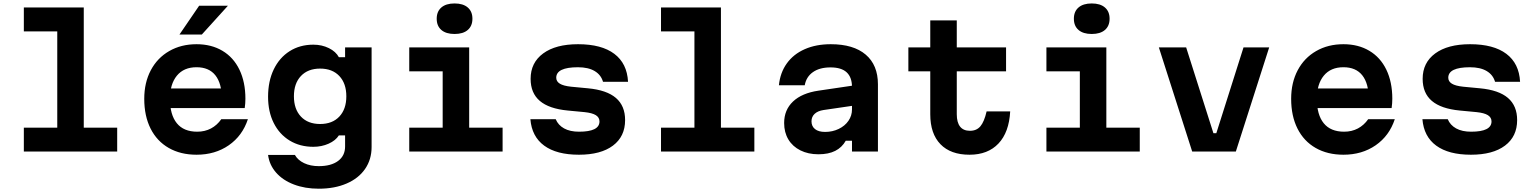

<svg xmlns="http://www.w3.org/2000/svg" viewBox="-20 -892 9040 1130"><path d="M473 -848V-140.8H669.7V0H120.3V-140.8H317V-707.2H120.3V-848Z M1333.7 -371.2 1285.5 -310.3Q1285.5 -400.7 1247.8 -448.5Q1210.1 -496.3 1136.7 -496.3Q1061.9 -496.3 1021.1 -446.7Q980.3 -397.1 980.3 -310.3Q980.3 -216.4 1020.8 -166.6Q1061.2 -116.9 1140.7 -116.9Q1185.8 -116.9 1221.8 -136Q1257.7 -155.1 1282.5 -190.6H1439Q1406.8 -92.7 1326.4 -37Q1246 18.6 1136.7 18.6Q1042.8 18.6 973.2 -21.2Q903.6 -61 866.3 -135.1Q829 -209.3 829 -310.3Q829 -405.9 867.6 -478.7Q906.2 -551.5 976.2 -591.6Q1046.1 -631.8 1136.7 -631.8Q1223.9 -631.8 1289 -593.1Q1354.1 -554.5 1389.2 -481.9Q1424.3 -409.2 1424.3 -310.9Q1424.3 -283.5 1420.3 -256.1H954.7V-371.2ZM1152.1 -858.4H1321.5L1167.8 -688.7H1036.2Z M1856.1 218.6Q1774.8 218.6 1709.7 193.8Q1644.5 169 1604.9 123.8Q1565.3 78.7 1557.7 20H1715.7Q1732.7 50.5 1769.9 68.2Q1807.2 85.8 1856.1 85.8Q1928.6 85.8 1969.8 55.2Q2011 24.7 2011 -30V-95.3H1974.5Q1955.1 -64.7 1913.9 -46.3Q1872.7 -28 1824.3 -28Q1745 -28 1684.6 -64.8Q1624.2 -101.7 1590.9 -168.3Q1557.7 -234.8 1557.7 -322.6Q1557.7 -413.8 1590.9 -483.1Q1624.2 -552.5 1684.6 -590.8Q1745 -629.1 1824.3 -629.1Q1874.3 -629.1 1915.5 -608.8Q1956.7 -588.5 1974.5 -555.2H2011V-613.1H2167V-26.6Q2167 46.4 2128.8 102Q2090.5 157.7 2019.9 188.1Q1949.3 218.6 1856.1 218.6ZM1864 -162.2Q1935.9 -162.2 1977.1 -205.9Q2018.3 -249.7 2018.3 -325.3Q2018.3 -400.9 1977.1 -444.6Q1935.9 -488.3 1864.1 -488.3Q1792.3 -488.3 1751 -444.6Q1709.8 -400.9 1709.8 -325.3Q1709.8 -249.7 1751 -205.9Q1792.2 -162.2 1864 -162.2Z M2741.3 -613.1V-140.8H2938V0H2388.6V-140.8H2585.3V-472.3H2388.6V-613.1ZM2550.2 -781.8Q2550.2 -824.4 2577.6 -848Q2605.1 -871.7 2655.3 -871.7Q2705.5 -871.7 2732.9 -848Q2760.4 -824.4 2760.4 -781.8Q2760.4 -739.2 2732.9 -715.6Q2705.5 -692 2655.3 -692Q2605.1 -692 2577.6 -715.6Q2550.2 -739.2 2550.2 -781.8Z M3387.9 -116.9Q3448.1 -116.9 3478.2 -132Q3508.2 -147.1 3508.2 -177.3Q3508.2 -200.6 3487 -214Q3465.7 -227.4 3420.5 -232.1L3321.4 -241.5Q3211.4 -251.9 3157.2 -298Q3102.9 -344.1 3102.9 -428Q3102.9 -523.2 3176.8 -577.5Q3250.8 -631.8 3382 -631.8Q3520.5 -631.8 3595.6 -575.1Q3670.7 -518.5 3676.3 -410.6H3529Q3517.3 -451.4 3479.9 -473.8Q3442.5 -496.2 3381.3 -496.2Q3317.8 -496.2 3285.7 -480.8Q3253.7 -465.4 3253.7 -434.6Q3253.7 -412.5 3274.9 -399.5Q3296.2 -386.4 3341.4 -381.7L3440.5 -372.3Q3551.1 -361.9 3605 -315.5Q3659 -269.1 3659 -185.2Q3659 -88.6 3587.5 -35Q3516.1 18.6 3387.3 18.6Q3255.7 18.6 3182.8 -34.9Q3109.8 -88.3 3101.5 -190.6H3250.5Q3264.9 -155.7 3299.8 -136.3Q3334.7 -116.9 3387.9 -116.9Z M4223 -848V-140.8H4419.7V0H3870.3V-140.8H4067V-707.2H3870.3V-848Z M5005 -270.5 4826.5 -244.4Q4793.1 -239.3 4774.5 -222Q4756 -204.6 4756 -178.1Q4756 -148.7 4776.8 -132.2Q4797.5 -115.6 4835.9 -115.6Q4879.7 -115.6 4916.1 -133.2Q4952.6 -150.7 4973.5 -181Q4994.3 -211.3 4994.3 -247.8V-380Q4994.3 -437.1 4963.1 -466.2Q4931.8 -495.3 4868 -495.3Q4803.9 -495.3 4764.4 -467.5Q4725 -439.8 4716.2 -390H4564.2Q4571.5 -464.3 4610.8 -518.9Q4650.1 -573.5 4716.4 -602.6Q4782.7 -631.8 4869.4 -631.8Q5003.2 -631.8 5075.1 -570.5Q5147 -509.2 5147 -395.9V0H4994.3V-63.9H4957.8Q4935.3 -24 4895.6 -4Q4855.9 16 4796.9 16Q4736.5 16 4690.6 -7Q4644.6 -30 4619.8 -71.4Q4595 -112.9 4595 -167.9Q4595 -245.2 4647.3 -294.6Q4699.5 -344.1 4797.1 -358.4L5005 -389.1Z M5611 -613.1H5901.1V-472.3H5611V-219.7Q5611 -171.8 5630.4 -147Q5649.9 -122.2 5688.7 -122.2Q5727.8 -122.2 5750.2 -148.9Q5772.6 -175.6 5786.6 -236.3H5925.4Q5918.8 -113.3 5856.5 -47.4Q5794.2 18.6 5686 18.6Q5575 18.6 5515 -43.2Q5455 -105 5455 -219.7V-472.3H5326.1V-613.1H5455V-771.8H5611Z M6491.3 -613.1V-140.8H6688V0H6138.6V-140.8H6335.3V-472.3H6138.6V-613.1ZM6300.2 -781.8Q6300.2 -824.4 6327.6 -848Q6355.1 -871.7 6405.3 -871.7Q6455.5 -871.7 6482.9 -848Q6510.4 -824.4 6510.4 -781.8Q6510.4 -739.2 6482.9 -715.6Q6455.5 -692 6405.3 -692Q6355.1 -692 6327.6 -715.6Q6300.2 -739.2 6300.2 -781.8Z M6961 -613.1 7121.4 -108.2H7138.6L7298.6 -613.1H7449.7L7253.4 0H6996.6L6800.3 -613.1Z M8083.7 -371.2 8035.5 -310.3Q8035.5 -400.7 7997.8 -448.5Q7960.1 -496.3 7886.7 -496.3Q7811.9 -496.3 7771.1 -446.7Q7730.3 -397.1 7730.3 -310.3Q7730.3 -216.4 7770.8 -166.6Q7811.2 -116.9 7890.7 -116.9Q7935.8 -116.9 7971.8 -136Q8007.7 -155.1 8032.5 -190.6H8189Q8156.8 -92.7 8076.4 -37Q7996 18.6 7886.7 18.6Q7792.8 18.6 7723.2 -21.2Q7653.6 -61 7616.3 -135.1Q7579 -209.3 7579 -310.3Q7579 -405.9 7617.6 -478.7Q7656.2 -551.5 7726.2 -591.6Q7796.1 -631.8 7886.7 -631.8Q7973.9 -631.8 8039 -593.1Q8104.1 -554.5 8139.2 -481.9Q8174.3 -409.2 8174.3 -310.9Q8174.3 -283.5 8170.3 -256.1H7704.7V-371.2Z M8637.9 -116.9Q8698.1 -116.9 8728.2 -132Q8758.2 -147.1 8758.2 -177.3Q8758.2 -200.6 8737 -214Q8715.7 -227.4 8670.5 -232.1L8571.4 -241.5Q8461.4 -251.9 8407.2 -298Q8352.9 -344.1 8352.9 -428Q8352.9 -523.2 8426.8 -577.5Q8500.8 -631.8 8632 -631.8Q8770.5 -631.8 8845.6 -575.1Q8920.7 -518.5 8926.3 -410.6H8779Q8767.3 -451.4 8729.9 -473.8Q8692.5 -496.2 8631.3 -496.2Q8567.8 -496.2 8535.7 -480.8Q8503.7 -465.4 8503.7 -434.6Q8503.7 -412.5 8524.9 -399.5Q8546.2 -386.4 8591.4 -381.7L8690.5 -372.3Q8801.1 -361.9 8855 -315.5Q8909 -269.1 8909 -185.2Q8909 -88.6 8837.5 -35Q8766.1 18.6 8637.3 18.6Q8505.7 18.6 8432.8 -34.9Q8359.8 -88.3 8351.5 -190.6H8500.5Q8514.9 -155.7 8549.8 -136.3Q8584.7 -116.9 8637.9 -116.9Z"/></svg>

Font: Martian Mono sWd Rg
Style: Regular
Weight: 400
Width: 6
Monospace: yes
Designer: Roman Shamin
Foundry: Evil Martians
Version: Version 1.000